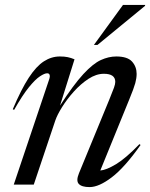

<svg xmlns="http://www.w3.org/2000/svg" viewBox="-20 -752 612 782"><path d="M37.5 -304.5 32 -307Q66.5 -388.5 97.2 -435.5Q128 -482.5 158.8 -502.2Q189.5 -522 224 -522Q242.5 -522 255.8 -519.2Q269 -516.5 283.5 -510.5L224.5 -322Q279.5 -407 319.2 -450Q359 -493 390.8 -507.5Q422.5 -522 453.5 -522Q499 -522 517.8 -501.2Q536.5 -480.5 536.5 -451Q536.5 -434 531 -413.5Q525.5 -393 506.5 -347L388.5 -57.5Q413 -59.5 452.5 -83.2Q492 -107 548 -165L552.5 -161.5Q487.5 -69.5 435.2 -29.8Q383 10 345 10Q313 10 301 -2.8Q289 -15.5 301.5 -46L425 -346Q439 -380 444.2 -394.8Q449.5 -409.5 449.5 -418.5Q449.5 -451.5 403 -451.5Q372 -451.5 340.2 -430.8Q308.5 -410 280.5 -378.8Q252.5 -347.5 232.8 -315.8Q213 -284 205.5 -262L117.5 0H36L181 -431Q184 -439.5 182.2 -446.5Q180.5 -453.5 172 -453.5Q161.5 -453.5 142.8 -441.2Q124 -429 97.8 -396.8Q71.5 -364.5 37.5 -304.5ZM362.5 -569 481 -732H571.5L570.5 -728L377 -569Z"/></svg>

Font: Newsreader Display
Style: Italic
Weight: 400
Italic angle: -17°
Designer: Hugues Gentile
Foundry: Production Type
Version: Version 1.001